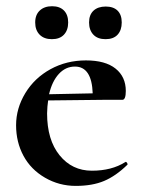

<svg xmlns="http://www.w3.org/2000/svg" viewBox="-20 -591 458 623"><path d="M223.1 -375Q192.9 -375 170.9 -351.1Q148.9 -327.1 139.2 -285.2L280.8 -288.1Q277.8 -375 223.1 -375ZM388.2 -295.9Q388.2 -267.1 377 -267.1H315.9L136.2 -265.1Q133.3 -246.1 132.8 -223.1Q132.8 -137.2 173.3 -87.2Q213.9 -37.1 278.1 -37.1Q342.3 -37.1 386.2 -64.9L388.2 -65.9Q390.1 -65.9 392.6 -62Q395 -58.1 393.1 -56.2Q356 -20 317.9 -3.9Q279.8 12.2 225.8 12.2Q171.9 12.2 126 -14.4Q80.1 -41 56.2 -85.4Q32.2 -129.9 32.2 -184.6Q32.2 -239.3 62 -288.6Q91.8 -337.9 143.8 -366.5Q195.8 -395 258.8 -395Q321.8 -395 355 -368.4Q388.2 -341.8 388.2 -295.9ZM283 -478.5Q269 -493.2 269 -518.1Q269 -543 283.4 -556.4Q297.9 -569.8 323 -569.8Q348.1 -569.8 361.6 -556.4Q375 -543 375 -518.1Q375 -493.2 361.6 -478.5Q348.1 -463.9 322.5 -463.9Q296.9 -463.9 283 -478.5ZM108.6 -478.5Q94.2 -493.2 94.2 -518.1Q94.2 -543 109.1 -556.9Q124 -570.8 148.9 -570.8Q173.8 -570.8 187.5 -556.9Q201.2 -543 201.2 -518.1Q201.2 -493.2 187.5 -478.5Q173.8 -463.9 148.4 -463.9Q123 -463.9 108.6 -478.5Z"/></svg>

Font: Cormorant-Bold
Style: Bold
Weight: 700
Designer: Christian Thalmann (Catharsis Fonts)
Version: Version 3.000